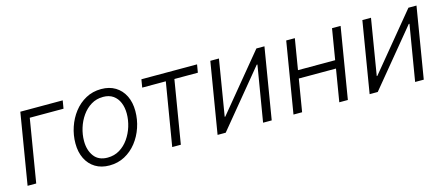

<svg xmlns="http://www.w3.org/2000/svg" viewBox="-43 -984 3302 1427"><g transform="rotate(-15 1608.0 -270.5)"><path d="M455.1 -545.9 444.8 -484.4H185.1L105 0H38.6L128.9 -545.9Z M667 11.7Q604.5 11.7 558.8 -16.1Q513.2 -43.9 488.3 -94.2Q463.4 -144.5 463.4 -211.4Q463.4 -275.4 483.9 -336.4Q504.4 -397.5 542.2 -446.3Q580.1 -495.1 633.3 -524.2Q686.5 -553.2 752 -553.2Q814.9 -553.2 860.6 -525.4Q906.2 -497.6 931.2 -447.3Q956.1 -397 956.1 -330.1Q956.1 -265.1 935.5 -204.1Q915 -143.1 876.7 -94.2Q838.4 -45.4 785.2 -16.8Q731.9 11.7 667 11.7ZM668.5 -48.3Q720.2 -48.3 761.2 -73.2Q802.2 -98.1 830.8 -139.4Q859.4 -180.7 874.5 -230Q889.6 -279.3 889.6 -328.1Q889.6 -375.5 874 -412.8Q858.4 -450.2 827.6 -471.7Q796.9 -493.2 750.5 -493.2Q699.7 -493.2 658.9 -468.5Q618.2 -443.8 589.4 -402.8Q560.5 -361.8 545.2 -312.3Q529.8 -262.7 529.8 -212.4Q529.8 -141.6 564.5 -95Q599.1 -48.3 668.5 -48.3Z M1151.4 0 1231.9 -484.4H1050.3L1060.5 -545.9H1488.8L1478.5 -484.4H1297.9L1217.8 0Z M1917 0H1850.6L1921.9 -428.7H1916.5L1563 0H1500.5L1590.8 -545.9H1657.2L1586.4 -116.2H1590.8L1945.3 -545.9H2007.3Z M2505.4 -310.1 2494.6 -248.5H2175.3L2185.5 -310.1ZM2241.2 -545.9 2150.9 0H2084.5L2174.8 -545.9ZM2593.3 -545.9 2502.9 0H2437L2527.3 -545.9Z M3086.9 0H3020.5L3091.8 -428.7H3086.4L2732.9 0H2670.4L2760.7 -545.9H2827.1L2756.3 -116.2H2760.7L3115.2 -545.9H3177.2Z"/></g></svg>

Font: Inter Light
Style: Italic
Weight: 300
Italic angle: -9.3988°
Designer: Rasmus Andersson
Foundry: rsms
Version: Version 4.001;git-66647c0bb